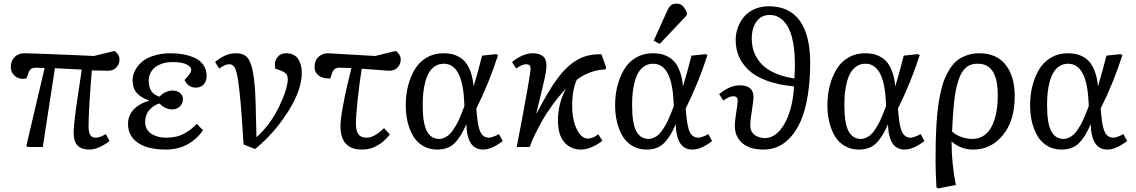

<svg xmlns="http://www.w3.org/2000/svg" viewBox="-20 -817 6313 1067"><path d="M285.2 -438 217.8 0H137.2L126 -4.9L228 -439Q193.4 -440.9 179.2 -440.9Q162.6 -440.9 153.8 -435.1Q145 -429.2 139.2 -414.1L127 -380.9Q90.3 -373.5 65.2 -392.8Q40 -412.1 40 -443.8Q40 -479 61 -500Q82 -521 117.2 -521Q138.7 -521 234.9 -517.3Q331.1 -513.7 416.5 -509.8L502 -505.9L617.2 -534.2Q644 -512.7 644 -487.8Q644 -460.4 626.7 -442.1Q609.4 -423.8 579.1 -423.8L490.2 -425.8Q472.2 -203.6 472.2 -115.2Q472.2 -81.1 481.9 -66.4Q491.7 -51.8 512.2 -51.8Q534.2 -51.8 567.9 -71.8L588.9 -33.2Q525.9 14.2 476.1 14.2Q389.2 14.2 389.2 -77.1Q389.2 -95.2 391.8 -124.5Q394.5 -153.8 399.9 -194.8Q405.3 -235.8 410.2 -268.6Q415 -301.3 422.9 -353.3Q430.7 -405.3 434.1 -430.2Z M900.4 14.2Q800.8 14.2 746.1 -23.7Q691.4 -61.5 691.4 -127.9Q691.4 -154.8 701.7 -177.2Q711.9 -199.7 729.2 -215.1Q746.6 -230.5 765.9 -240.7Q785.2 -251 807.6 -256.8V-258.8Q762.2 -274.9 739.5 -301Q716.8 -327.1 716.8 -372.1Q716.8 -397 728.8 -422.1Q740.7 -447.3 764.9 -470Q789.1 -492.7 832 -506.8Q875 -521 930.7 -521Q964.8 -521 996.6 -515.4Q1028.3 -509.8 1059.6 -496.6Q1090.8 -483.4 1109.6 -457.3Q1128.4 -431.2 1128.4 -395Q1128.4 -367.2 1112.8 -348.6Q1097.2 -330.1 1068.4 -330.1Q1025.4 -330.1 1005.4 -372.1Q1027.3 -396.5 1034.9 -407.7Q1042.5 -418.9 1042.5 -428.2Q1042.5 -446.8 1015.6 -459.5Q988.8 -472.2 938.5 -472.2Q912.6 -472.2 889.9 -466.1Q867.2 -460 848.1 -447.8Q829.1 -435.5 817.9 -414.6Q806.6 -393.6 806.6 -366.2Q806.6 -296.9 866.7 -279.8Q883.8 -298.3 903.1 -306.2Q922.4 -314 936.5 -314Q963.9 -314 980.2 -300.5Q996.6 -287.1 996.6 -266.1Q996.6 -243.2 980 -226.1Q963.4 -209 936.5 -209Q898.9 -209 865.7 -242.2Q833 -231.9 809.8 -205.3Q786.6 -178.7 786.6 -139.2Q786.6 -115.2 797.6 -97.4Q808.6 -79.6 826.4 -70.1Q844.2 -60.5 863 -56.2Q881.8 -51.8 901.4 -51.8Q932.6 -51.8 959 -57.9Q985.4 -64 1006.6 -76.2Q1027.8 -88.4 1042 -99.9Q1056.2 -111.3 1073.7 -128.9L1108.4 -92.8Q1031.2 14.2 900.4 14.2Z M1333.5 -14.2Q1323.2 -194.3 1312.5 -293.9Q1302.2 -393.1 1291 -426.5Q1279.8 -460 1254.4 -460Q1230.5 -460 1198.2 -436L1175.3 -472.2Q1232.4 -521 1290.5 -521Q1326.2 -521 1345.9 -505.9Q1365.7 -490.7 1377.7 -450Q1389.6 -409.2 1396.5 -330.1Q1400.9 -273.9 1405.3 -54.2Q1482.9 -124 1531 -224.4Q1579.1 -324.7 1579.1 -377Q1579.1 -397 1569.1 -407.5Q1559.1 -418 1540.5 -424.8L1509.3 -436Q1507.3 -449.7 1507.3 -455.1Q1507.3 -482.4 1523.7 -501.7Q1540 -521 1570.3 -521Q1615.7 -521 1636.5 -489.5Q1657.2 -458 1657.2 -412.1Q1657.2 -316.9 1579.8 -195.3Q1502.4 -73.7 1397.5 11.2Z M1958 -128.9Q1958 -90.8 1971.7 -71.3Q1985.4 -51.8 2018.1 -51.8Q2059.1 -51.8 2114.3 -105L2146.5 -69.8Q2118.2 -32.2 2078.4 -9Q2038.6 14.2 1992.2 14.2Q1872.1 14.2 1872.1 -115.2Q1872.1 -150.9 1884.5 -219.7Q1897 -288.6 1906 -326.4Q1915 -364.3 1933.1 -439Q1883.3 -440.9 1864.3 -440.9Q1836.4 -440.9 1826.2 -412.1L1815.4 -380.9Q1773.4 -379.4 1750.7 -397Q1728 -414.6 1728 -443.8Q1728 -481.9 1750.5 -501.5Q1772.9 -521 1802.2 -521L2065.4 -505.9L2180.2 -534.2Q2207 -512.7 2207 -487.8Q2207 -460.4 2189.7 -442.1Q2172.4 -423.8 2142.1 -423.8Q2140.1 -423.8 1990.2 -435.1Q1978 -359.4 1968 -266.1Q1958 -172.9 1958 -128.9Z M2410.2 14.2Q2365.2 14.2 2330.8 -6.1Q2296.4 -26.4 2275.9 -61.3Q2255.4 -96.2 2245.1 -139.6Q2234.9 -183.1 2234.9 -232.9Q2234.9 -289.6 2247.8 -340.3Q2260.7 -391.1 2285.4 -431.9Q2310.1 -472.7 2350.8 -496.8Q2391.6 -521 2442.9 -521Q2467.3 -521 2487.8 -517.1Q2508.3 -513.2 2530 -501.2Q2551.8 -489.3 2567.6 -469.7Q2583.5 -450.2 2595.5 -417.2Q2607.4 -384.3 2611.8 -339.8H2612.8Q2634.8 -411.6 2659.2 -507.8L2736.8 -516.1L2748 -511.2Q2696.8 -353 2627 -213.9L2629.9 -182.1Q2636.2 -107.9 2651.6 -79.8Q2667 -51.8 2698.2 -51.8Q2705.6 -51.8 2722.2 -57.6Q2738.8 -63.5 2752.9 -71.8L2773.9 -33.2Q2711.9 14.2 2664.1 14.2Q2639.6 14.2 2621.3 3.2Q2603 -7.8 2592.5 -27.6Q2582 -47.4 2577.1 -71.5Q2572.3 -95.7 2571.8 -125H2570.8Q2541.5 -55.7 2505.6 -20.8Q2469.7 14.2 2410.2 14.2ZM2420.9 -44.9Q2435.5 -44.9 2449.5 -51.5Q2463.4 -58.1 2474.1 -66.9Q2484.9 -75.7 2496.6 -92.8Q2508.3 -109.9 2515.6 -122.6Q2522.9 -135.3 2533 -158.2Q2543 -181.2 2547.6 -192.9Q2552.2 -204.6 2561 -228L2559.1 -261.2Q2547.9 -462.9 2445.8 -462.9Q2418.9 -462.9 2398.2 -449.5Q2377.4 -436 2364.5 -414.3Q2351.6 -392.6 2343.5 -362.1Q2335.4 -331.5 2332.3 -300.5Q2329.1 -269.5 2329.1 -233.9Q2329.1 -131.3 2352.3 -88.1Q2375.5 -44.9 2420.9 -44.9Z M3348.6 -441.9 3343.8 -431.2Q3257.8 -427.7 3185.5 -374Q3159.7 -317.4 3159.7 -229Q3159.7 -150.9 3185.3 -98.9Q3210.9 -46.9 3247.6 -46.9Q3259.8 -46.9 3275.9 -53.5Q3292 -60.1 3304.7 -70.8L3327.6 -35.2Q3303.2 -14.2 3269.5 0Q3235.8 14.2 3209.5 14.2Q3150.9 14.2 3115.7 -26.9Q3080.6 -67.9 3080.6 -148.9Q3080.6 -240.2 3125.5 -325.2Q3085 -281.7 3049.3 -232.4Q3013.7 -183.1 2991.7 -143.6Q2969.7 -104 2953.4 -70.6Q2937 -37.1 2930.7 -18.6L2923.8 0H2851.6Q2928.7 -402.3 2928.7 -437Q2928.7 -460 2903.8 -460Q2880.9 -460 2848.6 -436L2825.7 -472.2Q2849.6 -493.2 2880.6 -507.1Q2911.6 -521 2938.5 -521Q2976.1 -521 2996.3 -505.4Q3016.6 -489.7 3016.6 -453.1Q3016.6 -439.9 3014.4 -423.3Q3012.2 -406.7 3006.6 -380.9Q3001 -355 2995.6 -332.8Q2990.2 -310.5 2979.5 -266.4Q2968.8 -222.2 2960.9 -189L2962.9 -188Q3028.3 -314.5 3080.3 -383.8Q3132.3 -453.1 3190.4 -485.6Q3248.5 -518.1 3322.8 -515.1Z M3686.5 -753.9Q3696.3 -776.4 3707.5 -786.6Q3718.8 -796.9 3737.8 -796.9Q3761.2 -796.9 3773.9 -784.2Q3786.6 -771.5 3797.4 -746.1L3796.4 -731.9L3646.5 -573.2L3612.8 -590.8ZM3573.7 14.2Q3528.8 14.2 3494.4 -6.1Q3460 -26.4 3439.5 -61.3Q3418.9 -96.2 3408.7 -139.6Q3398.4 -183.1 3398.4 -232.9Q3398.4 -289.6 3411.4 -340.3Q3424.3 -391.1 3449 -431.9Q3473.6 -472.7 3514.4 -496.8Q3555.2 -521 3606.4 -521Q3630.9 -521 3651.4 -517.1Q3671.9 -513.2 3693.6 -501.2Q3715.3 -489.3 3731.2 -469.7Q3747.1 -450.2 3759 -417.2Q3771 -384.3 3775.4 -339.8H3776.4Q3798.3 -411.6 3822.8 -507.8L3900.4 -516.1L3911.6 -511.2Q3860.4 -353 3790.5 -213.9L3793.5 -182.1Q3799.8 -107.9 3815.2 -79.8Q3830.6 -51.8 3861.8 -51.8Q3869.1 -51.8 3885.7 -57.6Q3902.3 -63.5 3916.5 -71.8L3937.5 -33.2Q3875.5 14.2 3827.6 14.2Q3803.2 14.2 3784.9 3.2Q3766.6 -7.8 3756.1 -27.6Q3745.6 -47.4 3740.7 -71.5Q3735.8 -95.7 3735.4 -125H3734.4Q3705.1 -55.7 3669.2 -20.8Q3633.3 14.2 3573.7 14.2ZM3584.5 -44.9Q3599.1 -44.9 3613 -51.5Q3627 -58.1 3637.7 -66.9Q3648.4 -75.7 3660.2 -92.8Q3671.9 -109.9 3679.2 -122.6Q3686.5 -135.3 3696.5 -158.2Q3706.5 -181.2 3711.2 -192.9Q3715.8 -204.6 3724.6 -228L3722.7 -261.2Q3711.4 -462.9 3609.4 -462.9Q3582.5 -462.9 3561.8 -449.5Q3541 -436 3528.1 -414.3Q3515.1 -392.6 3507.1 -362.1Q3499 -331.5 3495.8 -300.5Q3492.7 -269.5 3492.7 -233.9Q3492.7 -131.3 3515.9 -88.1Q3539.1 -44.9 3584.5 -44.9Z M4079.6 -257.8Q4079.6 -282.2 4054.7 -282.2Q4032.2 -282.2 3999.5 -257.8L3976.6 -293.9Q4034.7 -342.8 4092.3 -342.8Q4167.5 -342.8 4167.5 -276.9Q4167.5 -259.8 4158.4 -202.6Q4149.4 -145.5 4149.4 -119.1Q4149.4 -86.9 4172.1 -68.4Q4194.8 -49.8 4231.4 -49.8Q4274.9 -49.8 4310.5 -88.6Q4346.2 -127.4 4367.4 -192.6Q4388.7 -257.8 4392.6 -336.9Q4305.7 -344.7 4241.2 -368.7Q4176.8 -392.6 4139.9 -428Q4103 -463.4 4085.7 -504.6Q4068.4 -545.9 4068.4 -594.2Q4068.4 -630.4 4080.3 -663.6Q4092.3 -696.8 4114.5 -723.4Q4136.7 -750 4172.6 -766.1Q4208.5 -782.2 4252.4 -782.2Q4367.2 -782.2 4424.8 -701.4Q4482.4 -620.6 4482.4 -469.2Q4482.4 -366.2 4468.5 -283.7Q4454.6 -201.2 4430.7 -146.2Q4406.7 -91.3 4373.5 -54.7Q4340.3 -18.1 4303.2 -2Q4266.1 14.2 4224.6 14.2Q4146 14.2 4104.7 -22Q4063.5 -58.1 4063.5 -118.2Q4063.5 -142.1 4071.5 -192.4Q4079.6 -242.7 4079.6 -257.8ZM4157.7 -603Q4157.7 -575.7 4163.3 -550.5Q4168.9 -525.4 4185.1 -497.3Q4201.2 -469.2 4226.6 -447.3Q4252 -425.3 4295.2 -407.2Q4338.4 -389.2 4394.5 -380.9Q4397.5 -421.4 4397.5 -456.1Q4397.5 -530.8 4386.5 -585.9Q4375.5 -641.1 4355.7 -672.6Q4335.9 -704.1 4311.8 -719Q4287.6 -733.9 4258.3 -733.9Q4210 -733.9 4183.8 -696.8Q4157.7 -659.7 4157.7 -603Z M4753.4 14.2Q4708.5 14.2 4674.1 -6.1Q4639.6 -26.4 4619.1 -61.3Q4598.6 -96.2 4588.4 -139.6Q4578.1 -183.1 4578.1 -232.9Q4578.1 -289.6 4591.1 -340.3Q4604 -391.1 4628.7 -431.9Q4653.3 -472.7 4694.1 -496.8Q4734.9 -521 4786.1 -521Q4810.5 -521 4831.1 -517.1Q4851.6 -513.2 4873.3 -501.2Q4895 -489.3 4910.9 -469.7Q4926.8 -450.2 4938.7 -417.2Q4950.7 -384.3 4955.1 -339.8H4956.1Q4978 -411.6 5002.4 -507.8L5080.1 -516.1L5091.3 -511.2Q5040 -353 4970.2 -213.9L4973.1 -182.1Q4979.5 -107.9 4994.9 -79.8Q5010.3 -51.8 5041.5 -51.8Q5048.8 -51.8 5065.4 -57.6Q5082 -63.5 5096.2 -71.8L5117.2 -33.2Q5055.2 14.2 5007.3 14.2Q4982.9 14.2 4964.6 3.2Q4946.3 -7.8 4935.8 -27.6Q4925.3 -47.4 4920.4 -71.5Q4915.5 -95.7 4915 -125H4914.1Q4884.8 -55.7 4848.9 -20.8Q4813 14.2 4753.4 14.2ZM4764.2 -44.9Q4778.8 -44.9 4792.7 -51.5Q4806.6 -58.1 4817.4 -66.9Q4828.1 -75.7 4839.8 -92.8Q4851.6 -109.9 4858.9 -122.6Q4866.2 -135.3 4876.2 -158.2Q4886.2 -181.2 4890.9 -192.9Q4895.5 -204.6 4904.3 -228L4902.3 -261.2Q4891.1 -462.9 4789.1 -462.9Q4762.2 -462.9 4741.5 -449.5Q4720.7 -436 4707.8 -414.3Q4694.8 -392.6 4686.8 -362.1Q4678.7 -331.5 4675.5 -300.5Q4672.4 -269.5 4672.4 -233.9Q4672.4 -131.3 4695.6 -88.1Q4718.8 -44.9 4764.2 -44.9Z M5389.2 14.2Q5317.9 14.2 5269 -30.8H5268.1Q5268.1 92.3 5292 210.9L5194.8 230L5184.1 225.1Q5179.2 136.2 5179.2 82Q5179.2 21 5180.2 -25.9Q5181.2 -72.8 5184.3 -126.7Q5187.5 -180.7 5192.9 -221.4Q5198.2 -262.2 5207.5 -304.9Q5216.8 -347.7 5229.5 -378.4Q5242.2 -409.2 5260.5 -437.5Q5278.8 -465.8 5302 -483.2Q5325.2 -500.5 5355.7 -510.7Q5386.2 -521 5422.9 -521Q5517.1 -521 5568.1 -457.5Q5619.1 -394 5619.1 -280.8Q5619.1 -146 5553.2 -65.9Q5487.3 14.2 5389.2 14.2ZM5415 -462.9Q5403.8 -462.9 5395.3 -461.9Q5386.7 -460.9 5374.8 -457Q5362.8 -453.1 5353.5 -446Q5344.2 -439 5333.5 -425.5Q5322.8 -412.1 5314.7 -393.3Q5306.6 -374.5 5299.1 -346.2Q5291.5 -317.9 5286.1 -282.2Q5276.4 -212.4 5271 -85.9Q5292.5 -65.9 5324 -55.4Q5355.5 -44.9 5382.8 -44.9Q5420.4 -44.9 5448.5 -64.2Q5476.6 -83.5 5492.9 -117.7Q5509.3 -151.9 5517.1 -194.6Q5524.9 -237.3 5524.9 -288.1Q5524.9 -462.9 5415 -462.9Z M5879.9 14.2Q5835 14.2 5800.5 -6.1Q5766.1 -26.4 5745.6 -61.3Q5725.1 -96.2 5714.8 -139.6Q5704.6 -183.1 5704.6 -232.9Q5704.6 -289.6 5717.5 -340.3Q5730.5 -391.1 5755.1 -431.9Q5779.8 -472.7 5820.6 -496.8Q5861.3 -521 5912.6 -521Q5937 -521 5957.5 -517.1Q5978 -513.2 5999.8 -501.2Q6021.5 -489.3 6037.4 -469.7Q6053.2 -450.2 6065.2 -417.2Q6077.1 -384.3 6081.5 -339.8H6082.5Q6104.5 -411.6 6128.9 -507.8L6206.5 -516.1L6217.8 -511.2Q6166.5 -353 6096.7 -213.9L6099.6 -182.1Q6106 -107.9 6121.3 -79.8Q6136.7 -51.8 6168 -51.8Q6175.3 -51.8 6191.9 -57.6Q6208.5 -63.5 6222.7 -71.8L6243.7 -33.2Q6181.6 14.2 6133.8 14.2Q6109.4 14.2 6091.1 3.2Q6072.8 -7.8 6062.3 -27.6Q6051.8 -47.4 6046.9 -71.5Q6042 -95.7 6041.5 -125H6040.5Q6011.2 -55.7 5975.3 -20.8Q5939.5 14.2 5879.9 14.2ZM5890.6 -44.9Q5905.3 -44.9 5919.2 -51.5Q5933.1 -58.1 5943.8 -66.9Q5954.6 -75.7 5966.3 -92.8Q5978 -109.9 5985.4 -122.6Q5992.7 -135.3 6002.7 -158.2Q6012.7 -181.2 6017.3 -192.9Q6022 -204.6 6030.8 -228L6028.8 -261.2Q6017.6 -462.9 5915.5 -462.9Q5888.7 -462.9 5867.9 -449.5Q5847.2 -436 5834.2 -414.3Q5821.3 -392.6 5813.2 -362.1Q5805.2 -331.5 5802 -300.5Q5798.8 -269.5 5798.8 -233.9Q5798.8 -131.3 5822 -88.1Q5845.2 -44.9 5890.6 -44.9Z"/></svg>

Font: Literata Book
Style: Italic
Weight: 400
Italic angle: -3°
Designer: Latin by Veronika Burian and Jose Scaglione. Greek by Irene Vlachou. Cyrillic by Vera Evstafieva
Foundry: TypeTogether
Version: Version 1.003;PS 001.003;hotconv 1.0.88;makeotf.lib2.5.64775